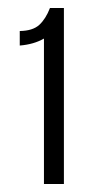

<svg xmlns="http://www.w3.org/2000/svg" viewBox="-20 -815 229 484"><path d="M29.8 -700.2V-736.8Q62.5 -737.3 78.9 -752.2Q95.2 -767.1 106 -794.9H141.1V-351.1H90.8V-717.8Q65.4 -703.1 29.8 -700.2Z"/></svg>

Font: Bebas Neue Regular
Style: Regular
Weight: 400
Designer: Ryoichi Tsunekawa
Foundry: Ryoichi Tsunekawa
Version: Version 001.003